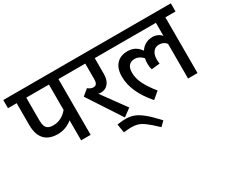

<svg xmlns="http://www.w3.org/2000/svg" viewBox="-144 -1002 1903 1622"><g transform="rotate(-30 808.0 -190.5)"><path d="M581.5 -543.9H482.9V0H390.1V-195.3Q360.8 -170.4 323.7 -156.7Q286.6 -143.1 248 -143.1Q163.1 -143.1 119.1 -190.7Q75.2 -238.3 75.2 -331.1V-543.9H-9.3V-623.5H581.5ZM390.1 -543.9H168.9V-325.7Q168.9 -290.5 176.3 -269Q183.6 -247.6 201.7 -237.1Q219.7 -226.6 252 -226.6Q292 -226.6 326.9 -244.4Q361.8 -262.2 390.1 -296.4Z M737.3 -265.1Q723.1 -265.1 712.4 -268.6L880.9 -36.6L807.1 17.6L593.8 -308.1L652.8 -356.9Q679.2 -335.4 705.1 -335.4Q726.1 -335.4 735.4 -349.9Q744.6 -364.3 744.6 -394V-543.9H564.5V-623.5H935.1V-543.9H836.9V-392.6Q836.9 -330.1 809.3 -297.6Q781.7 -265.1 737.3 -265.1Z M1076.2 200.7 1033.2 243.2Q974.6 186.5 938.2 159.9Q901.9 133.3 874.8 125Q847.7 116.7 811.5 116.7Q793.5 116.7 775.4 118.2Q757.3 119.6 736.8 122.1L723.1 38.1L734.4 36.6Q756.8 33.7 772 32.2Q787.1 30.8 805.2 30.8Q848.6 30.8 885.7 44.7Q922.9 58.6 967.8 95Q1012.7 131.3 1076.2 200.7Z M1625 -543.9H1525.9V-0.5H1433.6V-338.4Q1408.7 -371.6 1363.8 -371.6Q1326.2 -371.6 1305.4 -344.2Q1284.7 -316.9 1284.7 -271.5Q1284.7 -255.9 1288.1 -230L1207.5 -221.2Q1198.7 -245.1 1198.7 -280.3Q1198.7 -305.7 1204.1 -331.1Q1168 -370.1 1125 -370.1Q1090.3 -370.1 1069.1 -348.9Q1047.9 -327.6 1047.9 -279.3Q1047.9 -224.1 1075.7 -167.7Q1103.5 -111.3 1160.2 -41.5L1094.2 14.2Q957 -143.1 957 -293Q957 -371.1 995.8 -413.8Q1034.7 -456.5 1104 -456.5Q1143.6 -456.5 1174.1 -440.7Q1204.6 -424.8 1228.5 -390.6Q1248 -421.4 1278.6 -438.2Q1309.1 -455.1 1347.2 -455.1Q1373 -455.1 1395.5 -445.1Q1418 -435.1 1433.6 -416.5V-543.9H918V-623.5H1625Z"/></g></svg>

Font: Varta SemiBold
Style: Regular
Weight: 600
Designer: Joana Correia, Viktoriya Grabowska, Eben Sorkin
Foundry: Sorkin Type
Version: Version 1.003; ttfautohint (v1.3) -l 8 -r 24 -G 200 -x 12 -H